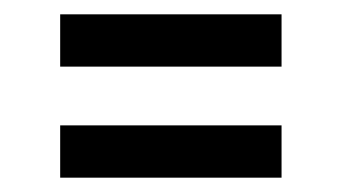

<svg xmlns="http://www.w3.org/2000/svg" viewBox="-20 -410 478 268"><path d="M64 -162V-235H373V-162ZM64 -317V-390H373V-317Z"/></svg>

Font: Raleway Thin SemiBold
Style: Regular
Weight: 600
Version: Version 4.026